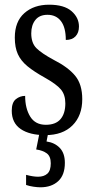

<svg xmlns="http://www.w3.org/2000/svg" viewBox="-20 -565 401 817"><path d="M173 10Q106 10 68 -16Q30 -42 30 -94Q30 -129 47.5 -143Q65 -157 87 -157Q87 -104 108.5 -69Q130 -34 175 -34Q217 -34 237.5 -58Q258 -82 258 -125Q258 -162 239 -184.5Q220 -207 170 -235Q125 -260 97 -283Q69 -306 56 -334.5Q43 -363 43 -405Q43 -473 83.5 -509Q124 -545 189 -545Q253 -545 284.5 -517.5Q316 -490 316 -452Q316 -426 301.5 -410.5Q287 -395 260 -395Q260 -448 239.5 -475Q219 -502 182 -502Q148 -502 130.5 -480Q113 -458 113 -423Q113 -382 135 -360Q157 -338 209 -310Q270 -279 300 -242.5Q330 -206 330 -143Q330 -73 288.5 -31.5Q247 10 173 10ZM152 232Q140 232 122.5 229.5Q105 227 91 222V179Q121 187 142 187Q167 187 181.5 174Q196 161 196 130Q196 100 179 87.5Q162 75 134 71L150 -9H187L178 37Q213 42 234.5 64.5Q256 87 256 128Q256 180 227.5 206Q199 232 152 232Z"/></svg>

Font: Noto Serif Khmer ExtraCondensed
Style: Regular
Weight: 400
Width: 2
Designer: Danh Hong and the Monotype Design Team
Foundry: Monotype Imaging Inc.
Version: Version 2.004; ttfautohint (v1.8.4.7-5d5b)